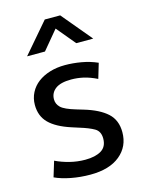

<svg xmlns="http://www.w3.org/2000/svg" viewBox="-108 -755 623 830"><g transform="rotate(-15 203.5 -340.5)"><path d="M332 -382Q299 -398 272 -404Q245 -410 218 -410Q170 -410 147 -392.5Q124 -375 124 -346Q124 -325 140 -309.5Q156 -294 207 -279L237 -270Q304 -250 338.5 -218.5Q373 -187 373 -133Q373 -69 325.5 -30Q278 9 193 9Q148 9 106.5 1Q65 -7 35 -21L56 -90Q85 -76 119 -67.5Q153 -59 188 -59Q233 -59 259.5 -75Q286 -91 286 -128Q286 -160 263 -173.5Q240 -187 197 -200L166 -210Q101 -231 69.5 -262.5Q38 -294 38 -344Q38 -374 51 -399Q64 -424 86.5 -441Q109 -458 140 -467.5Q171 -477 208 -477Q243 -477 280.5 -470.5Q318 -464 352 -449ZM356 -556H280L210 -640L140 -556H60L175 -690H244Z"/></g></svg>

Font: Mukta
Style: Regular
Weight: 400
Designer: Girish Dalvi and Yashodeep Gholap
Foundry: Ek Type
Version: Version 2.538;PS 1.001;hotconv 16.6.51;makeotf.lib2.5.65220;